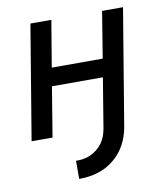

<svg xmlns="http://www.w3.org/2000/svg" viewBox="-83 -600 765 876"><g transform="rotate(-10 300.0 -161.5)"><path d="M213 207V123Q230 123 247 120.5Q264 118 280.5 110.5Q297 103 311.5 91.5Q326 80 336.5 65Q347 50 353 33.5Q359 17 362 0L400 -231H164L126 0H29L117 -530H214L178 -315H414L449 -530H546L458 0Q454 28 444 56Q434 84 417 109Q400 134 376.5 153.5Q353 173 325.5 185Q298 197 269.5 202Q241 207 213 207Z"/></g></svg>

Font: Iosevka Curly MdExObl
Style: Regular
Weight: 500
Width: 7
Italic angle: -9°
Monospace: yes
Designer: Belleve Invis
Foundry: Belleve Invis
Version: Version 11.1.0; ttfautohint (v1.8.3)